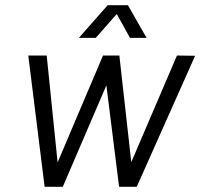

<svg xmlns="http://www.w3.org/2000/svg" viewBox="-20 -720 772 740"><path d="M284 -574H349L430 -666L481 -574H545L473 -700H395ZM152 0H222L390 -391L439 0H507L732 -505L662 -506L486 -95L440 -506H377L202 -94L160 -506H89Z"/></svg>

Font: Arthouse Owned
Style: Italic
Weight: 400
Italic angle: -10°
Designer: Jeremy Tribby
Foundry: Tribby Type
Version: Version 1.000;PS 001.000;hotconv 1.0.88;makeotf.lib2.5.64775